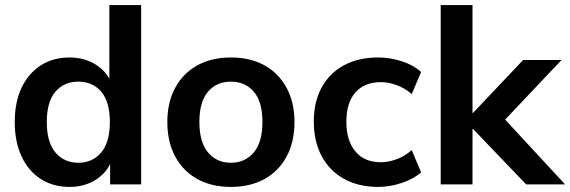

<svg xmlns="http://www.w3.org/2000/svg" viewBox="-20 -725 2242 755"><path d="M253 10Q189 10 140.5 -21Q92 -52 65 -109.5Q38 -167 38 -245Q38 -324 65 -380.5Q92 -437 140.5 -468Q189 -499 253 -499Q314 -499 359.5 -469Q405 -439 421 -390H410V-705H535V0H413V-104H422Q407 -52 361 -21Q315 10 253 10ZM288 -85Q344 -85 378 -125.5Q412 -166 412 -245Q412 -325 378 -364.5Q344 -404 288 -404Q232 -404 198 -364.5Q164 -325 164 -245Q164 -166 198 -125.5Q232 -85 288 -85Z M888 10Q811.9 10 755.9 -21Q700 -52 669 -109.5Q638 -167 638 -245Q638 -323 669 -380Q700 -437 755.9 -468Q811.9 -499 888 -499Q964.1 -499 1020.1 -468Q1076 -437 1107 -379.8Q1138 -322.6 1138 -245Q1138 -167 1107 -109.5Q1076 -52 1020.1 -21Q964.1 10 888 10ZM887.6 -85Q944 -85 978 -125.5Q1012 -166 1012 -245.5Q1012 -325 978 -364.5Q944 -404 887.6 -404Q832 -404 798 -364.5Q764 -325 764 -245.5Q764 -166 798 -125.5Q832 -85 887.6 -85Z M1467 10Q1390 10 1333 -21.5Q1276 -53 1245 -111Q1214 -169 1214 -247Q1214 -325 1245 -381.5Q1276 -438 1333 -468.5Q1390 -499 1467 -499Q1514 -499 1560 -484Q1606 -469 1636 -442L1599 -355Q1573 -378 1540.5 -390Q1508 -402 1478 -402Q1413 -402 1377.5 -361.5Q1342 -321 1342 -246Q1342 -172 1377.5 -129.5Q1413 -87 1478 -87Q1507 -87 1540 -99Q1573 -111 1599 -135L1636 -47Q1606 -21 1559.5 -5.5Q1513 10 1467 10Z M1713 0V-705H1838V-281H1840L2037 -489H2188L1942 -229V-281L2202 0H2049L1840 -218H1838V0Z"/></svg>

Font: Nunito Sans 12pt ExtraLight
Style: Regular
Weight: 200
Designer: Vernon Adams
Foundry: Vernon Adams
Version: Version 3.101;gftools[0.9.27]